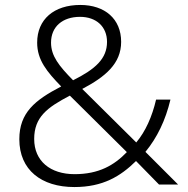

<svg xmlns="http://www.w3.org/2000/svg" viewBox="-20 -796 757 775"><path d="M304 -776C198 -776 130 -718 130 -624C130 -553 170 -506 227 -447C121 -392 58 -341 58 -234C58 -110 147 -41 280 -41C395 -41 466 -84 529 -146L622 -51H699L567 -183C614 -240 648 -310 668 -394H610C594 -325 567 -265 530 -221L312 -437C405 -486 469 -539 469 -627C469 -720 403 -776 304 -776ZM303 -728C369 -728 412 -688 412 -627C412 -559 365 -517 275 -472C218 -530 186 -570 186 -624C186 -688 232 -728 303 -728ZM262 -410 492 -182C441 -129 379 -93 281 -93C183 -93 118 -146 118 -235C118 -323 170 -362 262 -410Z"/></svg>

Font: Noto Sans Tamil UI Light
Style: Regular
Weight: 300
Designer: Jelle Bosma - Monotype Design Team
Foundry: Monotype Imaging Inc.
Version: Version 2.004